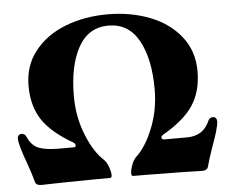

<svg xmlns="http://www.w3.org/2000/svg" viewBox="-49 -721 932 781"><g transform="rotate(-5 417.0 -330.0)"><path d="M64 -10Q57 -38 38 -92Q27 -121 18.5 -149.5Q10 -178 10 -192Q10 -200 14.5 -205Q19 -210 26 -210Q40 -210 46 -196Q62 -159 91.5 -148Q121 -137 170 -137H234Q242 -137 242 -144Q242 -151 233 -157Q146 -207 109 -263.5Q72 -320 72 -402Q72 -484 119 -543.5Q166 -603 244.5 -633.5Q323 -664 417 -664Q511 -664 589.5 -633.5Q668 -603 715 -543.5Q762 -484 762 -402Q762 -320 725 -263.5Q688 -207 601 -157Q592 -151 592 -145Q592 -140 600 -137H695Q763 -137 788 -196Q794 -210 808 -210Q815 -210 819.5 -205Q824 -200 824 -192Q824 -178 815.5 -149.5Q807 -121 796 -92Q777 -38 770 -10Q766 4 745 4L664 2L573 1Q538 0 464 0Q457 0 457 -11Q457 -25 464.5 -45Q472 -65 482 -75Q523 -112 552.5 -186Q582 -260 582 -344Q582 -468 540.5 -543Q499 -618 417 -618Q335 -618 293.5 -543Q252 -468 252 -344Q252 -260 281.5 -186Q311 -112 352 -75Q363 -64 370 -44Q377 -24 377 -11Q377 0 370 0Q294 0 258 1L177 2L89 4Q68 4 64 -10Z"/></g></svg>

Font: EB Garamond ExtraBold
Style: Regular
Weight: 800
Designer: Georg Duffner and Octavio Pardo
Foundry: Georg Duffner
Version: Version 1.000